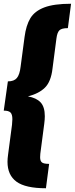

<svg xmlns="http://www.w3.org/2000/svg" viewBox="-20 -862 399 1024"><path d="M342 -712Q309 -712 297 -700.5Q285 -689 281 -657L260 -496Q252 -427 220 -395Q188 -363 129 -348Q174 -340 196.5 -316Q219 -292 219 -242Q219 -225 216 -202L195 -42Q194 -35 194 -23Q194 -3 204 4.5Q214 12 242 12L225 142Q116 142 68 107Q20 72 20 1Q20 -16 23 -37L44 -196Q46 -220 46 -226Q46 -252 36 -262Q26 -272 0 -272L22 -428Q55 -428 70 -446Q85 -464 90 -507L111 -665Q119 -727 142 -765Q165 -803 216.5 -822.5Q268 -842 359 -842Z"/></svg>

Font: Fira Sans Condensed Black
Style: Italic
Weight: 900
Width: 3
Italic angle: -8°
Designer: Carrois Corporate & Edenspiekermann AG
Foundry: Carrois Corporate GbR & Edenspiekermann AG
Version: Version 4.203